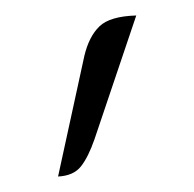

<svg xmlns="http://www.w3.org/2000/svg" viewBox="-20 -727 251 248"><path d="M89 -655Q95 -680 108.5 -693Q122 -706 156 -707L102 -547Q94 -524 84.5 -512Q75 -500 55 -499Z"/></svg>

Font: K2D Thin
Style: Regular
Weight: 100
Designer: Katatrad Aksorn Co.,Ltd.
Foundry: Cadson Demak Co.,Ltd.
Version: Version 1.000; ttfautohint (v1.6)